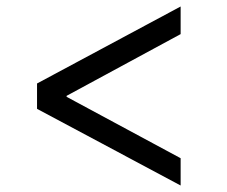

<svg xmlns="http://www.w3.org/2000/svg" viewBox="-20 -584 698 591"><path d="M94 -249 536 -13V-97L185 -286V-289L536 -479V-564L94 -327Z"/></svg>

Font: Wafeq
Style: Regular
Weight: 400
Designer: Rasmus Andersson & Azza Alameddine
Foundry: Google & TypeTogether
Version: Version 3.000;FEAKit 1.0